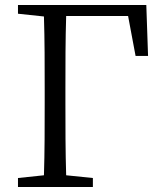

<svg xmlns="http://www.w3.org/2000/svg" viewBox="-20 -749 648 769"><path d="M493 -685 523 -525H573L566 -729H52V-694L156 -683C159 -587 159 -489 159 -392V-337C159 -239 159 -142 156 -47L52 -36V0H352V-36L245 -47C242 -143 242 -241 242 -337V-392C242 -492 242 -590 245 -685Z"/></svg>

Font: Source Han Serif K
Style: Regular
Weight: 400
Designer: Ryoko NISHIZUKA 西塚涼子 (kana & ideographs); Frank Grießhammer (Latin, Greek & Cyrillic); Wenlong ZHANG 张文龙 (bopomofo); San
Foundry: Adobe Systems Incorporated
Version: Version 1.001;PS 1.001;hotconv 16.6.54;makeotf.lib2.5.65590